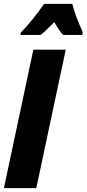

<svg xmlns="http://www.w3.org/2000/svg" viewBox="-26 -970 447 990"><path d="M-5.9 0 146 -713.9H313L161.1 0ZM79.6 -790 81.5 -802.2Q113.8 -835.4 143.6 -872.6Q173.3 -909.7 201.7 -950.2H346.7Q353.5 -920.9 369.6 -878.4Q385.7 -835.9 400.9 -804.2L397.9 -790H298.8Q276.9 -814.9 253.9 -856Q231.9 -833.5 214.6 -817.1Q197.3 -800.8 183.6 -790Z"/></svg>

Font: Open Sans Condensed ExtraBold
Style: Italic
Weight: 800
Width: 3
Italic angle: -12°
Designer: Monotype Design Team
Foundry: Monotype Imaging Inc.
Version: Version 3.003; ttfautohint (v1.8.4)